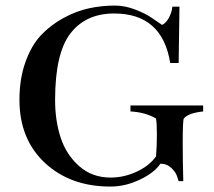

<svg xmlns="http://www.w3.org/2000/svg" viewBox="-20 -647 769 689"><path d="M392.6 -627Q428.7 -627 466.3 -612.3Q503.9 -597.7 524.4 -583Q544.9 -568.4 561.5 -557.6Q575.2 -563.5 585.9 -583Q596.7 -602.5 598.6 -623H624L621.1 -420.9H590.8Q562.5 -598.6 389.6 -598.6Q288.1 -598.6 232.9 -527.3Q177.7 -456.1 177.7 -288.1Q177.7 -213.9 197.8 -152.8Q217.8 -91.8 264.2 -50.8Q310.5 -9.8 377 -9.8Q424.8 -9.8 470.2 -30.8Q515.6 -51.8 540 -85.9Q543 -124 543 -165Q543 -201.2 540 -221.7Q502 -244.1 448.2 -247.1V-268.6H709V-247.1Q655.3 -241.2 639.6 -221.7Q635.7 -213.9 635.7 -135.7Q635.7 -71.3 637.7 2.9H621.1L616.2 -11.7Q612.3 -27.3 595.7 -43.5Q579.1 -59.6 555.7 -59.6Q534.2 -27.3 481.9 -2.4Q429.7 22.5 376 22.5Q232.4 22.5 141.1 -62.5Q49.8 -147.5 49.8 -289.1Q49.8 -364.3 71.3 -424.3Q92.8 -484.4 127.4 -521Q162.1 -557.6 208 -582.5Q253.9 -607.4 299.3 -617.2Q344.7 -627 392.6 -627Z"/></svg>

Font: Bentham
Style: Regular
Weight: 400
Version: Version 002.002